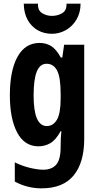

<svg xmlns="http://www.w3.org/2000/svg" viewBox="-20 -857 541 1051"><path d="M197 -622Q231 -622 259 -605.5Q287 -589 313 -542H321L331 -612H441V-97Q441 33 383 103.5Q325 174 207 174Q130 174 61 137V32Q105 53 146.5 62.5Q188 72 216 72Q263 72 287.5 44.5Q312 17 312 -54V-61Q312 -81 313 -101.5Q314 -122 316 -139H312Q285 -90 255 -73Q225 -56 191 -56Q114 -56 74 -131.5Q34 -207 34 -335Q34 -471 76 -546.5Q118 -622 197 -622ZM235 -508Q199 -508 181.5 -465.5Q164 -423 164 -334Q164 -167 236 -167Q271 -167 291.5 -201.5Q312 -236 312 -319V-342Q312 -434 292.5 -471Q273 -508 235 -508ZM421 -837Q421 -788 399 -750.5Q377 -713 341 -692.5Q305 -672 264 -672Q222 -672 187.5 -691Q153 -710 132 -747Q111 -784 110 -837H188Q186 -801 210 -785.5Q234 -770 265 -770Q295 -770 320.5 -785Q346 -800 344 -837Z"/></svg>

Font: Noto Sans Malayalam UI ExtraCondensed
Style: Bold
Weight: 700
Width: 2
Designer: Jelle Bosma - Monotype Design Team
Foundry: Monotype Imaging Inc.
Version: Version 2.104; ttfautohint (v1.8.4.7-5d5b)